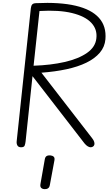

<svg xmlns="http://www.w3.org/2000/svg" viewBox="-20 -1024 754 1335"><path d="M126.5 0Q108.5 0 101.2 -12.2Q94 -24.5 96 -42L194.5 -967Q196.5 -984.5 204 -993Q211.5 -1001.5 231 -1002Q395.5 -1010 505.5 -984.2Q615.5 -958.5 668 -900Q720.5 -841.5 713 -751Q708.5 -698 674 -657.5Q639.5 -617 580.5 -588.2Q521.5 -559.5 442 -542.5Q362.5 -525.5 268 -518.5L619.5 -64.5Q632.5 -48 635.2 -36.8Q638 -25.5 636 -18Q634 -10 626.8 -5Q619.5 0 609.5 0Q601.5 0 590.2 -6.5Q579 -13 567.5 -27L206 -494.5L158 -41.5Q156 -24 151.5 -12Q147 0 126.5 0ZM213.5 -567Q333.5 -571 429.8 -593Q526 -615 584.8 -656Q643.5 -697 650 -757Q657.5 -820 614.8 -865.5Q572 -911 481.5 -933.2Q391 -955.5 254.5 -947.5ZM287 291Q272.5 289.5 265.2 281Q258 272.5 261.5 254L291.5 83.5Q294.5 66.5 304.8 60.8Q315 55 330.5 56.5Q345.5 58 353.5 65.8Q361.5 73.5 358.5 90.5L326.5 263Q323.5 280 312.5 286.2Q301.5 292.5 287 291Z"/></svg>

Font: Edu NSW ACT Hand Pre
Style: Regular
Weight: 400
Designer: Tina and Corey Anderson, Eben Sorkin, Mirko Velimirovic
Foundry: Sorkin Type Co.
Version: Version 2.000